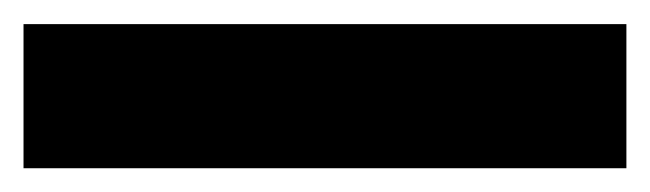

<svg xmlns="http://www.w3.org/2000/svg" viewBox="-22 -900 542 160"><path d="M500 -759.8H-2.4V-879.9H500Z"/></svg>

Font: Open Sans SemiCondensed ExtraBold
Style: Regular
Weight: 800
Width: 4
Designer: Monotype Design Team
Foundry: Monotype Imaging Inc.
Version: Version 3.000